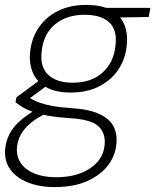

<svg xmlns="http://www.w3.org/2000/svg" viewBox="-49 -528 631 780"><path d="M173 232Q110 232 63.5 213Q17 194 -7.5 160Q-32 126 -28 78Q-25 46 -11.5 18.5Q2 -9 28.5 -33.5Q55 -58 96 -82L133 -65Q77 -36 50.5 -3Q24 30 20 70Q17 107 35.5 134.5Q54 162 91 177Q128 192 179 192Q264 192 317.5 155.5Q371 119 376 61Q381 14 351.5 -14.5Q322 -43 234 -48Q186 -51 151 -57Q116 -63 90.5 -71.5Q65 -80 46.5 -90.5Q28 -101 14 -113L18 -133L116 -205L154 -189L53 -115L56 -139Q70 -131 83.5 -123.5Q97 -116 116 -109.5Q135 -103 164 -97.5Q193 -92 239 -89Q315 -84 356.5 -64Q398 -44 413 -13Q428 18 424 56Q420 104 389.5 144Q359 184 304.5 208Q250 232 173 232ZM238 -152Q177 -152 139 -173.5Q101 -195 85 -231.5Q69 -268 73 -313Q78 -370 107 -414Q136 -458 185.5 -483Q235 -508 301 -508Q364 -508 401.5 -487.5Q439 -467 455 -430.5Q471 -394 466 -346Q462 -292 433.5 -248Q405 -204 355.5 -178Q306 -152 238 -152ZM246 -192Q323 -192 368.5 -234Q414 -276 420 -343Q428 -406 395 -437Q362 -468 294 -468Q222 -468 174.5 -429Q127 -390 120 -317Q113 -256 147 -224Q181 -192 246 -192ZM380 -456 369 -496H562L555 -459Z"/></svg>

Font: DM Sans 24pt ExtraLight
Style: Italic
Weight: 250
Italic angle: -10°
Designer: Colophon Foundry, Jonny Pinhorn
Foundry: Colophon Foundry
Version: Version 4.004;gftools[0.9.30]